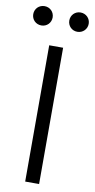

<svg xmlns="http://www.w3.org/2000/svg" viewBox="-130 -958 494 999"><g transform="rotate(10 116.5 -458.0)"><path d="M211.5 -814.5C240.5 -814.5 263 -837 263 -865.5C263 -894 240.5 -916.5 211.5 -916.5C182.5 -916.5 160.5 -894 160.5 -865.5C160.5 -837 182.5 -814.5 211.5 -814.5ZM21.5 -814.5C50.5 -814.5 72.5 -837 72.5 -865.5C72.5 -894 50.5 -916.5 21.5 -916.5C-8 -916.5 -30 -894 -30 -865.5C-30 -837 -8 -814.5 21.5 -814.5ZM80 0H153.5V-720H80Z"/></g></svg>

Font: Hauora
Style: Regular
Weight: 400
Designer: Mikhail Sharanda
Foundry: WCYS & Co.
Version: Version 1.010